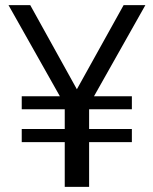

<svg xmlns="http://www.w3.org/2000/svg" viewBox="-20 -730 596 750"><path d="M280.3 -381.3 462.9 -710H547.9L347.2 -354H495.1V-303.2H328.1V-226.1H495.1V-174.8H328.1V0H232.9V-174.8H64.9V-226.1H232.9V-303.2H64.9V-354H213.9L13.2 -710H98.1Z"/></svg>

Font: Miedinger*
Style: Book
Weight: 400
Version: Version 001.000